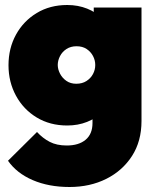

<svg xmlns="http://www.w3.org/2000/svg" viewBox="-20 -522 632 768"><path d="M258 226Q175 226 111 198.5Q47 171 12 121L128 6Q151 31 179 45.5Q207 60 247 60Q295 60 322.5 37Q350 14 350 -30V-160L382 -266L355 -371V-492H546V-38Q546 43 508 102Q470 161 405 193.5Q340 226 258 226ZM249 -20Q180 -20 127 -52Q74 -84 44 -139Q14 -194 14 -261Q14 -329 44 -383.5Q74 -438 127 -470Q180 -502 249 -502Q292 -502 328.5 -487.5Q365 -473 389.5 -447Q414 -421 421 -387V-135Q414 -101 389.5 -75Q365 -49 328.5 -34.5Q292 -20 249 -20ZM285 -187Q309 -187 326 -198Q343 -209 352 -226Q361 -243 361 -262Q361 -281 352 -298Q343 -315 326.5 -326Q310 -337 286 -337Q263 -337 246 -326Q229 -315 220 -297.5Q211 -280 211 -262Q211 -245 220 -227.5Q229 -210 245.5 -198.5Q262 -187 285 -187Z"/></svg>

Font: Outfit Thin Black
Style: Regular
Weight: 900
Version: Version 1.100;gftools[0.9.27]